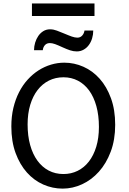

<svg xmlns="http://www.w3.org/2000/svg" viewBox="-20 -1092 753 1124"><path d="M654.3 -361.3Q654.3 -273.4 628.2 -204.1Q602.1 -134.8 558.8 -86.7Q515.6 -38.6 460.4 -13.2Q405.3 12.2 346.7 12.2Q287.6 12.2 233.4 -11.7Q179.2 -35.6 137.7 -82Q96.2 -128.4 71.3 -196Q46.4 -263.7 46.4 -351.6Q46.4 -410.2 58.3 -460.4Q70.3 -510.7 91.6 -552.2Q112.8 -593.8 142.1 -626Q171.4 -658.2 205.8 -680.2Q240.2 -702.1 278.6 -713.6Q316.9 -725.1 356.4 -725.1Q414.6 -725.1 468.5 -701.2Q522.5 -677.2 563.7 -630.9Q605 -584.5 629.6 -516.8Q654.3 -449.2 654.3 -361.3ZM559.1 -349.1Q559.1 -416.5 544.2 -470.5Q529.3 -524.4 502 -562Q474.6 -599.6 436.3 -619.6Q397.9 -639.6 351.6 -639.6Q305.2 -639.6 266.6 -620.4Q228 -601.1 200.2 -565.2Q172.4 -529.3 157 -478.3Q141.6 -427.2 141.6 -363.8Q141.6 -296.9 156.5 -243.2Q171.4 -189.5 199 -151.6Q226.6 -113.8 265.1 -93.5Q303.7 -73.2 351.6 -73.2Q396.5 -73.2 434.6 -92Q472.7 -110.8 500.2 -146.2Q527.8 -181.6 543.5 -232.9Q559.1 -284.2 559.1 -349.1ZM179.2 -798.3Q179.2 -820.8 185.8 -842.5Q192.4 -864.3 204.3 -881.6Q216.3 -898.9 233.6 -909.7Q251 -920.4 272.9 -920.4Q283.2 -920.4 293 -918.5Q302.7 -916.5 312.7 -912.8Q322.8 -909.2 333.7 -904.5Q344.7 -899.9 357.4 -895Q370.6 -889.6 381.1 -885.3Q391.6 -880.9 400.6 -877.9Q409.7 -875 417.5 -873.3Q425.3 -871.6 433.1 -871.6Q450.2 -871.6 461.2 -883.8Q472.2 -896 474.6 -913.1H525.9Q525.9 -889.6 519.3 -867.7Q512.7 -845.7 500.2 -828.6Q487.8 -811.5 469.7 -801.3Q451.7 -791 429.2 -791Q409.7 -791 389.9 -797.6Q370.1 -804.2 347.7 -814.5Q319.3 -827.6 302.5 -833.7Q285.6 -839.8 272 -839.8Q253.9 -839.8 243.2 -828.1Q232.4 -816.4 230.5 -798.3ZM167 -1071.8H533.2V-998.5H167Z"/></svg>

Font: Andika Compact
Style: Regular
Weight: 400
Designer: Victor Gaultney, Annie Olsen, Julie Remington, Don Collingsworth, Eric Hays, Becca Hirsbrunner
Foundry: SIL International
Version: Version 5.000 ; LnSpcTght